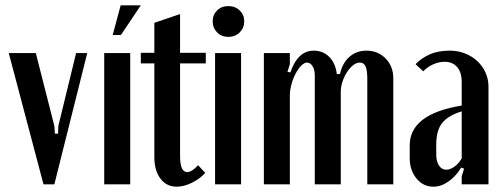

<svg xmlns="http://www.w3.org/2000/svg" viewBox="-20 -695 1890 724"><path d="M185 0H144L13 -495H115L185 -220L187 -191H199L200 -220L267 -495H309Z M471 -495V0H373V-495ZM405 -563 435 -675H511L436 -563Z M646 9Q608 9 585 -21.5Q562 -52 562 -103V-456H511V-496H562V-609L659 -642V-496H756V-456H659V-107Q659 -46 686 -46Q703 -46 727 -72L754 -43Q733 -20 703 -5.5Q673 9 646 9Z M782 -615Q782 -639 798.5 -655.5Q815 -672 841 -672Q867 -672 884 -655.5Q901 -639 901 -615Q901 -590 884 -573Q867 -556 841 -556Q815 -556 798.5 -573Q782 -590 782 -615ZM889 -495V0H791V-495Z M1262 -416Q1271 -457 1297.5 -480.5Q1324 -504 1362 -504Q1405 -504 1434 -474.5Q1463 -445 1463 -400V0H1365V-398Q1365 -430 1358.5 -444.5Q1352 -459 1337 -459Q1324 -459 1311.5 -449Q1299 -439 1288.5 -423Q1278 -407 1271.5 -387.5Q1265 -368 1265 -349V0H1167V-411Q1167 -432 1158.5 -445.5Q1150 -459 1138 -459Q1127 -459 1115.5 -447Q1104 -435 1094.5 -417Q1085 -399 1079 -377Q1073 -355 1073 -334V0H975V-495H1073V-453L1064 -424L1075 -422Q1103 -504 1163 -504Q1198 -504 1221.5 -480.5Q1245 -457 1250 -416Z M1525 -147Q1525 -265 1721 -297V-386Q1721 -422 1704 -442Q1687 -462 1656 -462Q1635 -462 1613.5 -452.5Q1592 -443 1576 -426L1547 -453Q1569 -476 1600.5 -490Q1632 -504 1676 -504Q1707 -504 1733.5 -493.5Q1760 -483 1779.5 -465Q1799 -447 1810.5 -422Q1822 -397 1822 -368V0H1721V-30L1730 -59L1719 -63Q1699 -30 1671 -10.5Q1643 9 1614 9Q1576 9 1550.5 -22Q1525 -53 1525 -99ZM1663 -55Q1677 -55 1693.5 -66.5Q1710 -78 1721 -98V-275Q1671 -260 1648 -232Q1625 -204 1625 -150V-113Q1625 -86 1635.5 -70.5Q1646 -55 1663 -55Z"/></svg>

Font: Moniqa Paragraph
Style: Bold
Weight: 700
Designer: Rajesh Rajput
Foundry: Rajesh Rajput
Version: Version 1.000